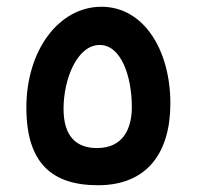

<svg xmlns="http://www.w3.org/2000/svg" viewBox="-20 -548 582 568"><path d="M270 0C415 0 484 -96 484 -242C484 -399 406 -528 280 -528C154 -528 58 -399 58 -230C58 -66 133 0 270 0ZM267 -110C208 -110 168 -142 168 -226C168 -316 209 -415 275 -415C338 -415 370 -323 370 -231C370 -170 346 -110 267 -110Z"/></svg>

Font: Noto Sans Thaana SemiBold
Style: Regular
Weight: 600
Designer: David Williams
Foundry: Google Inc.
Version: Version 3.001